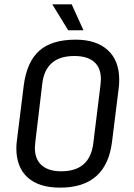

<svg xmlns="http://www.w3.org/2000/svg" viewBox="-20 -849 616 881"><path d="M527 -484Q527 -460 525 -447L494 -198Q468 12 256 12Q158 12 106.5 -35Q55 -82 55 -169Q55 -187 58 -208L89 -457Q103 -565 160 -616Q217 -667 327 -667Q422 -667 474.5 -619Q527 -571 527 -484ZM174 -465 142 -197Q140 -179 140 -171Q140 -118 171.5 -90.5Q203 -63 261 -63Q392 -63 408 -191L441 -458Q443 -476 443 -485Q443 -538 412 -565Q381 -592 321 -592Q189 -592 174 -465ZM220 -829H309L363 -710H293Z"/></svg>

Font: Ropa Sans
Style: Italic
Weight: 400
Version: Version 1.100